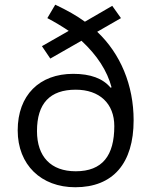

<svg xmlns="http://www.w3.org/2000/svg" viewBox="-20 -786 636 816"><path d="M454.1 -415C435.5 -484.9 393.1 -550.8 326.2 -612.8L193.8 -537.1L158.2 -589.8L272 -654.8C242.2 -674.8 211.9 -692.9 181.2 -709L214.8 -766.1C265.6 -742.2 307.6 -718.3 340.8 -693.8L457 -761.2L494.1 -709L393.1 -650.9C492.2 -557.6 547.9 -423.8 547.9 -274.9C547.9 -91.8 460.4 9.8 299.8 9.8C155.3 9.8 55.2 -85 55.2 -231.9C55.2 -381.8 147.9 -472.2 291 -472.2C364.7 -472.2 417.5 -452.6 450.2 -413.1ZM465.8 -250C465.8 -345.7 403.3 -404.8 301.8 -404.8C191.9 -404.8 137.2 -346.2 137.2 -229C137.2 -120.1 196.3 -58.1 301.8 -58.1C415.5 -58.1 465.8 -125 465.8 -250Z"/></svg>

Font: OpenSansEmoji
Style: Regular
Weight: 400
Foundry: MorbZ
Version: Version 1.000;PS 001.000;hotconv 1.0.70;makeotf.lib2.5.58329